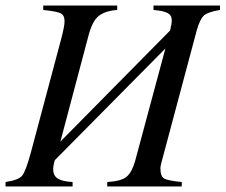

<svg xmlns="http://www.w3.org/2000/svg" viewBox="-45 -673 814 693"><path d="M749 -653V-637Q706 -630 691.5 -617.5Q677 -605 665 -563L544 -110Q534 -76 534 -66Q534 -37 547 -29Q560 -21 611 -16V0H342V-16Q394 -19 413 -36Q432 -53 443 -93L552 -498L153 -95Q147 -76 147 -62Q147 -39 163.5 -28.5Q180 -18 217 -16V0H-25V-16Q22 -23 35 -39Q48 -55 66 -121L176 -533Q188 -579 188 -596Q188 -618 174 -625Q160 -632 111 -637V-653H378V-637Q335 -634 311.5 -615.5Q288 -597 274 -543L173 -162L569 -563Q575 -587 575 -600Q575 -618 560 -626Q545 -634 509 -637V-653Z"/></svg>

Font: STIX MathJax Alphabets
Style: Italic
Weight: 400
Italic angle: -16.33°
Designer: MicroPress Inc., with final additions and corrections provided by Coen Hoffman, Elsevier (retired)
Version: Version 1.1.1